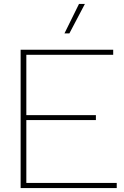

<svg xmlns="http://www.w3.org/2000/svg" viewBox="-20 -957 633 977"><path d="M382 -937H412L333 -787H308ZM85 0V-704H556V-678H114V-371H468V-346H114V-26H574V0Z"/></svg>

Font: Prodigy Sans ExtraLight
Style: Regular
Weight: 200
Designer: Wei Huang
Foundry: Wei Huang
Version: Version 1.003; ttfautohint (v1.8.3)